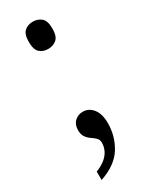

<svg xmlns="http://www.w3.org/2000/svg" viewBox="-183 -575 606 770"><g transform="rotate(-30 120.0 -190.0)"><path d="M42 115Q68 105 85 91Q102 77 110 60Q118 43 118 25Q118 11 109.5 2.5Q101 -6 89.5 -13.5Q78 -21 69 -33Q60 -45 60 -66Q60 -92 75.5 -106.5Q91 -121 113 -121Q141 -121 159.5 -97.5Q178 -74 178 -31Q178 29 147 79Q116 129 42 154ZM120 -408Q97 -408 81.5 -421.5Q66 -435 66 -471Q66 -507 81.5 -520.5Q97 -534 120 -534Q143 -534 159 -520.5Q175 -507 175 -471Q175 -435 159 -421.5Q143 -408 120 -408Z"/></g></svg>

Font: Noto Serif Condensed
Style: Regular
Weight: 400
Width: 3
Designer: Monotype Design Team
Foundry: Monotype Imaging Inc.
Version: Version 2.015